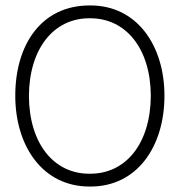

<svg xmlns="http://www.w3.org/2000/svg" viewBox="-20 -679 659 704"><path d="M310 5C483 6 583 -142 583 -328C583 -511 483 -660 310 -659C134 -660 36 -518 36 -328C36 -144 136 6 310 5ZM309 -42C178 -41 87 -152 86 -327C87 -502 178 -613 309 -612C441 -613 532 -502 533 -328C532 -152 441 -41 309 -42Z"/></svg>

Font: Sulaf Light
Style: Regular
Weight: 300
Designer: Bandar Raffah (Arabic) and Santiago Orozco (Latin)
Foundry: Caramella and Typemade
Version: Version 1.005;PS 001.005;hotconv 1.0.88;makeotf.lib2.5.64775